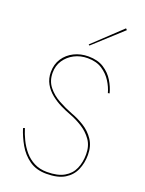

<svg xmlns="http://www.w3.org/2000/svg" viewBox="-172 -1014 832 1102"><g transform="rotate(20 244.0 -462.5)"><path d="M408 -925 236 -768 230 -773 400 -933ZM50 -197Q60 -164 76.5 -130Q93 -96 117.5 -67Q142 -38 176 -20.5Q210 -3 255 -3Q320 -3 359 -25.5Q398 -48 415 -87Q432 -126 432 -175Q432 -227 406.5 -262.5Q381 -298 343 -321.5Q305 -345 267 -359Q237 -370 204.5 -386Q172 -402 143.5 -425Q115 -448 97.5 -479Q80 -510 80 -550Q80 -598 103.5 -633.5Q127 -669 166.5 -688.5Q206 -708 253 -708Q310 -708 348 -683.5Q386 -659 408 -622.5Q430 -586 439 -550L429 -548Q420 -582 398.5 -616Q377 -650 341.5 -673.5Q306 -697 253 -697Q208 -697 171.5 -678Q135 -659 113 -626Q91 -593 91 -550Q91 -500 119 -465Q147 -430 189 -407Q231 -384 273 -368Q315 -353 354 -328.5Q393 -304 418 -266.5Q443 -229 443 -175Q443 -126 425 -84Q407 -42 366 -17Q325 8 255 8Q193 8 150.5 -22Q108 -52 81.5 -98.5Q55 -145 40 -193Z"/></g></svg>

Font: Jost* Hairline
Style: Regular
Weight: 100
Version: Version 3.7